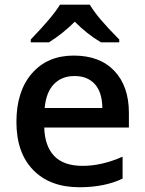

<svg xmlns="http://www.w3.org/2000/svg" viewBox="-20 -786 616 816"><path d="M169.9 -327.1H415Q414.1 -394.5 382.8 -428.7Q351.6 -462.9 296.9 -462.9Q242.2 -462.9 209 -428.2Q175.8 -393.6 169.9 -327.1ZM465.8 -484.9Q527.8 -419.9 527.8 -306.2V-244.1H168Q170.4 -165 210.4 -123Q250.5 -81.1 331.5 -81.1Q412.6 -81.1 501 -120.1V-26.9Q424.3 9.8 317.9 9.8Q192.4 9.8 121.1 -63.5Q49.8 -136.7 49.8 -267.6Q49.8 -398.4 115.7 -474.1Q181.6 -549.8 293 -549.8Q404.3 -549.8 465.8 -484.9ZM110.8 -606V-618.2Q204.1 -714.8 234.9 -766.1H361.8Q392.6 -712.4 486.8 -618.2V-606H409.2Q349.1 -641.6 297.9 -693.8Q247.6 -643.6 188 -606Z"/></svg>

Font: OpenSans-Semibold
Style: Regular
Weight: 600
Foundry: Ascender Corporation
Version: Version 1.10